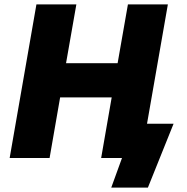

<svg xmlns="http://www.w3.org/2000/svg" viewBox="-20 -720 852 875"><path d="M563 -700 516 -432H281L328 -700H146L24 0H206L254 -276H489L441 0H536L487 135H654L771 -156H650L745 -700Z"/></svg>

Font: Fixel Display 20240404 ExBold
Style: Italic
Weight: 800
Italic angle: -10°
Designer: AlfaBravo + MacPaw
Foundry: Kyrylo Tkachov, Marchela Mozhyna, Serhii Makarenko, Maria Weinstein, Zakhar Kryvoshyya
Version: Version 1.211;Glyphs 3.2 (3225)